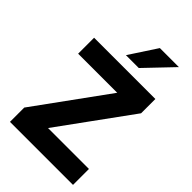

<svg xmlns="http://www.w3.org/2000/svg" viewBox="-278 -1058 1160 1160"><g transform="rotate(45 302.0 -478.0)"><path d="M583.5 0V-136.2H233.9L568.4 -596.7V-718.8H44.9V-582.5H378.9L44.9 -122.1V0ZM365.2 -780.3 532.7 -955.6H370.1L255.4 -780.3Z"/></g></svg>

Font: Winston ExtraBold
Style: Regular
Weight: 800
Designer: Vernon Adams, Kim Jin-seong, David Berlow, Cristiano Sobral
Foundry: The Winston Project Authors
Version: Version 3.004